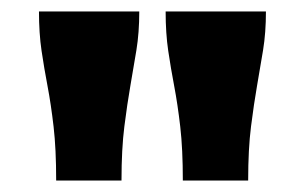

<svg xmlns="http://www.w3.org/2000/svg" viewBox="-20 -760 531 335"><path d="M223 -740H48Q48 -702 52.5 -671.5Q57 -641 63 -609.5Q69 -578 73.5 -539Q78 -500 78 -445H192Q192 -500 197 -539.5Q202 -579 207.5 -610.5Q213 -642 218 -672.5Q223 -703 223 -740ZM444 -740H269Q269 -702 273.5 -671.5Q278 -641 284 -609.5Q290 -578 294.5 -539Q299 -500 299 -445H413Q413 -500 418 -539.5Q423 -579 428.5 -610.5Q434 -642 439 -672.5Q444 -703 444 -740Z"/></svg>

Font: Roboto Serif Black
Style: Regular
Weight: 900
Designer: Greg Gazdowicz
Foundry: Commercial Type
Version: Version 1.008